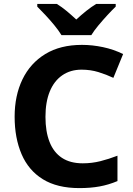

<svg xmlns="http://www.w3.org/2000/svg" viewBox="-20 -954 682 984"><path d="M398 -597Q341 -597 299 -568Q257 -539 235 -485Q213 -431 213 -355Q213 -280 234 -226.5Q255 -173 297.5 -145Q340 -117 404 -117Q451 -117 494.5 -128Q538 -139 582 -156V-26Q537 -7 490.5 1.5Q444 10 387 10Q273 10 199.5 -35.5Q126 -81 90.5 -164Q55 -247 55 -356Q55 -464 95 -547Q135 -630 212 -677Q289 -724 400 -724Q453 -724 507.5 -712.5Q562 -701 611 -677L561 -555Q525 -572 484.5 -584.5Q444 -597 398 -597ZM573 -934V-920Q555 -903 531 -877Q507 -851 484.5 -824Q462 -797 448 -774H295Q281 -797 259 -824Q237 -851 213 -876.5Q189 -902 171 -920V-934H271Q297 -918 321 -898Q345 -878 371 -854Q397 -878 422 -898Q447 -918 473 -934Z"/></svg>

Font: Noto Sans Cherokee
Style: Regular
Weight: 400
Designer: Monotype Design Team
Foundry: Monotype Imaging Inc.
Version: Version 2.001